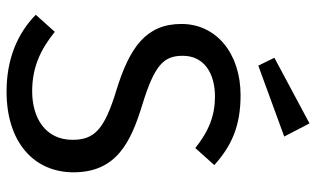

<svg xmlns="http://www.w3.org/2000/svg" viewBox="-209 -742 963 585"><g transform="rotate(90 272.5 -449.5)"><path d="M270 -701C143 -701 53 -627 53 -521C53 -414 123 -363 257 -322C374 -286 406 -256 406 -189C406 -106 339 -66 258 -66C183 -66 129 -93 77 -135L25 -77C82 -21 160 12 259 12C414 12 505 -72 505 -192C505 -324 411 -367 301 -401C177 -439 150 -467 150 -525C150 -591 205 -623 274 -623C331 -623 379 -605 431 -563L483 -621C425 -673 365 -701 270 -701ZM356 -911 156 -804 180 -755 396 -834Z"/></g></svg>

Font: Fira Math
Style: Regular
Weight: 400
Designer: Xiangdong Zeng
Foundry: Xiangdong Zeng
Version: Version 0.3.4